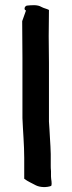

<svg xmlns="http://www.w3.org/2000/svg" viewBox="-20 -747 284 753"><path d="M67 -664C67 -618 68 -568 68 -521V-284C70 -232 75 -179 75 -128V-46C89 -35 105 -29 121 -20C137 -12 163 -11 181 -18C185 -30 180 -42 180 -55V-76C179 -84 179 -91 179 -97V-143C179 -163 177 -182 176 -204L174 -240C173 -250 173 -260 172 -270V-501C172 -535 171 -572 171 -605C171 -639 172 -674 172 -708C163 -713 153 -714 142 -720C127 -729 106 -727 85 -725C74 -721 74 -707 82 -706C77 -692 72 -677 67 -664Z"/></svg>

Font: Hussar Pisanka
Style: Regular
Weight: 400
Designer: Robert Jablonski
Foundry: Cannot Into Space Fonts
Version: Version 1.070